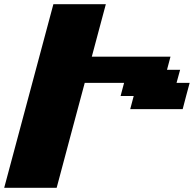

<svg xmlns="http://www.w3.org/2000/svg" viewBox="-20 -895 924 915"><path d="M0 0H250Q272 -83 316.7 -250Q361.3 -417 383.8 -500H571.3L554.7 -437.5H617.2L600.6 -375H850.6Q856 -395.5 866.9 -437.3Q877.9 -479 883.8 -500H821.3L838.4 -562.5H775.9L792.5 -625H417.5Q428.7 -667 450.9 -750Q473.1 -833 484.4 -875H234.4Q195.3 -729 117.2 -437.5Q39.1 -146 0 0Z"/></svg>

Font: Faithful 32x
Style: BoldOblique
Weight: 400
Foundry: Faithful Resource Pack
Version: Version 1.0; January 27, 2023